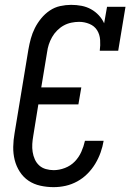

<svg xmlns="http://www.w3.org/2000/svg" viewBox="-20 -763 540 791"><path d="M201 8Q173 8 146 2Q119 -4 97.5 -18.5Q76 -33 61.5 -55.5Q47 -78 40.5 -104Q34 -130 34.5 -158Q35 -186 40 -214L97 -559Q101 -582 107 -604Q113 -626 123.5 -647Q134 -668 149.5 -687Q165 -706 185 -719.5Q205 -733 228 -738Q251 -743 273 -743Q295 -743 316 -739Q337 -735 355 -725Q373 -715 387 -700Q401 -685 409 -667L421 -735H497L467 -554H391Q394 -576 392.5 -598.5Q391 -621 380 -638.5Q369 -656 348.5 -664.5Q328 -673 306 -673Q290 -673 273.5 -669.5Q257 -666 242.5 -658Q228 -650 215.5 -637.5Q203 -625 194.5 -610Q186 -595 181 -579.5Q176 -564 174 -548L150 -403H315L303 -333H138L117 -203Q114 -186 113 -169.5Q112 -153 114.5 -137Q117 -121 123.5 -106.5Q130 -92 141.5 -81.5Q153 -71 169 -66.5Q185 -62 201 -62Q224 -62 247.5 -71Q271 -80 288 -97.5Q305 -115 315 -137.5Q325 -160 330 -183H407Q403 -159 394.5 -135Q386 -111 372.5 -88.5Q359 -66 340 -47Q321 -28 298 -15.5Q275 -3 250.5 2.5Q226 8 201 8Z"/></svg>

Font: Iosevka Slab Oblique
Style: Regular
Weight: 400
Italic angle: -9°
Monospace: yes
Designer: Belleve Invis
Foundry: Belleve Invis
Version: Version 11.1.1; ttfautohint (v1.8.3)